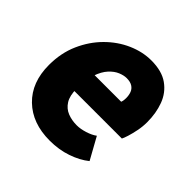

<svg xmlns="http://www.w3.org/2000/svg" viewBox="-140 -641 782 782"><g transform="rotate(45 251.0 -250.0)"><path d="M246 12Q146 12 86 -46Q26 -104 26 -204Q26 -273 51 -329.5Q76 -386 117 -427Q158 -468 208 -490Q258 -512 308 -512Q369 -512 405.5 -486Q442 -460 458 -417Q474 -374 474 -322Q474 -297 469 -272Q464 -247 458 -228Q452 -209 448 -202H146L158 -306H340Q342 -311 343 -317Q344 -323 344 -330Q344 -347 339 -360.5Q334 -374 321.5 -382Q309 -390 288 -390Q272 -390 252.5 -382Q233 -374 215 -354.5Q197 -335 185.5 -301.5Q174 -268 174 -216Q174 -175 188.5 -152Q203 -129 227 -119.5Q251 -110 280 -110Q301 -110 326.5 -118Q352 -126 368 -138L420 -44Q389 -19 344 -3.5Q299 12 246 12Z"/></g></svg>

Font: Source Sans 3 Black
Style: Italic
Weight: 900
Italic angle: -11°
Designer: Paul D. Hunt
Foundry: Adobe
Version: Version 3.052;hotconv 1.1.0;makeotfexe 2.6.0